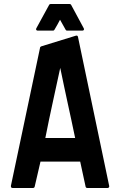

<svg xmlns="http://www.w3.org/2000/svg" viewBox="-20 -933 602 953"><path d="M413 0Q407 0 405 -6L378 -131H181L152 -6Q150 0 144 0H42Q34 0 34 -10L179 -697Q179 -699 181 -700.5Q183 -702 185 -703L357 -756Q365 -758 367 -750L522 -10Q523 -6 520.5 -3Q518 0 515 0ZM353 -248Q343 -296 334 -338Q325 -380 316 -421Q307 -462 298 -505Q289 -548 279 -596Q260 -508 241.5 -423.5Q223 -339 205 -248ZM396 -792Q398 -788 396 -784.5Q394 -781 389 -781H313Q308 -781 306 -785L278 -835Q271 -821 264.5 -810Q258 -799 250 -785Q248 -781 243 -781H167Q162 -781 160 -784.5Q158 -788 160 -792L224 -909Q226 -913 231 -913H326Q331 -913 333 -909Z"/></svg>

Font: RonaldsonGothic
Style: Regular
Weight: 400
Designer: Mr. Robertson for MacKellar, Smiths & Jordan Co. Philadelphia
Foundry: CAT-Fonts Peter Wiegel
Version: Version 1.000